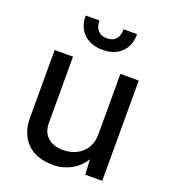

<svg xmlns="http://www.w3.org/2000/svg" viewBox="-144 -897 902 1013"><g transform="rotate(20 307.0 -390.0)"><path d="M270 10Q173 10 122 -42.5Q71 -95 71 -182V-563H174V-191Q174 -139 206 -110.5Q238 -82 291 -82Q336 -82 369.5 -100Q403 -118 421.5 -149.5Q440 -181 440 -223V-563H543V0H448L443 -85Q417 -41 370.5 -15.5Q324 10 270 10ZM307 -650Q241 -650 201.5 -688Q162 -726 163 -790H240Q240 -754 258 -734.5Q276 -715 307 -715Q342 -715 359 -735.5Q376 -756 375 -790H451Q452 -727 413.5 -688.5Q375 -650 307 -650Z"/></g></svg>

Font: BDO Grotesk
Style: Regular
Weight: 400
Designer: Deni Anggara
Foundry: Lokal Container
Version: Version 2.000